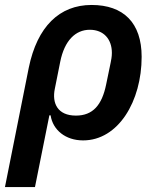

<svg xmlns="http://www.w3.org/2000/svg" viewBox="-58 -554 627 774"><path d="M-38 200H83L141 -89H146C155 -30 206 12 277 12C419 12 513 -146 513 -325C513 -462 440 -534 311 -534C182 -534 92 -447 58 -281ZM248 -88C174 -88 151 -138 163 -196L185 -306C202 -390 246 -434 304 -434C360 -434 393 -396 393 -341C393 -325 390 -311 388 -301L370 -214C353 -130 316 -88 248 -88Z"/></svg>

Font: Braiins Sans SemiBold
Style: Italic
Weight: 600
Italic angle: -11.31°
Designer: Mike Abbink, Paul van der Laan, Pieter van Rosmalen, Jiri Chlebus, Lubos Buracinsky
Foundry: Bold Monday, Sudetype
Version: Version 1.000;hotconv 1.0.109;makeotfexe 2.5.65596